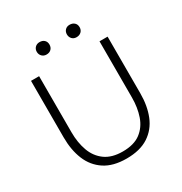

<svg xmlns="http://www.w3.org/2000/svg" viewBox="-203 -1036 1128 1192"><g transform="rotate(-30 360.5 -440.5)"><path d="M360 8Q264 8 203.5 -32Q143 -72 114.5 -141.5Q86 -211 86 -301V-707H144V-304Q144 -231 165.5 -171.5Q187 -112 235 -77Q283 -42 361 -42Q442 -42 489 -77.5Q536 -113 556.5 -172.5Q577 -232 577 -304V-707H635V-301Q635 -211 607 -141.5Q579 -72 518 -32Q457 8 360 8ZM467 -800Q447 -800 435 -813Q423 -826 423 -845Q423 -864 435 -876.5Q447 -889 467 -889Q488 -889 501 -877Q514 -865 514 -845Q514 -825 501 -812.5Q488 -800 467 -800ZM252 -800Q232 -800 219.5 -813Q207 -826 207 -845Q207 -864 219.5 -876.5Q232 -889 252 -889Q273 -889 285.5 -877Q298 -865 298 -845Q298 -825 285.5 -812.5Q273 -800 252 -800Z"/></g></svg>

Font: Onest ExtraLight
Style: Regular
Weight: 250
Designer: Dmitri Voloshin, Andrey Kudryavtsev
Foundry: Dmitri Voloshin, Andrey Kudryavtsev
Version: Version 1.000;gftools[0.9.33]